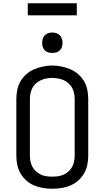

<svg xmlns="http://www.w3.org/2000/svg" viewBox="-20 -1147 640 1175"><path d="M300 8Q272 8 243.5 3.5Q215 -1 189 -12Q163 -23 141.5 -42Q120 -61 105.5 -86Q91 -111 85.5 -139Q80 -167 80 -195V-540Q80 -568 85.5 -596.5Q91 -625 105.5 -649.5Q120 -674 141.5 -693Q163 -712 189 -723Q215 -734 243.5 -740Q272 -746 300 -746Q328 -746 356.5 -740Q385 -734 411 -723Q437 -712 458.5 -693Q480 -674 494.5 -649.5Q509 -625 514.5 -596.5Q520 -568 520 -540V-195Q520 -167 514.5 -139Q509 -111 494.5 -86Q480 -61 458.5 -42Q437 -23 411 -12Q385 -1 356.5 3.5Q328 8 300 8ZM300 -66Q318 -66 336 -68.5Q354 -71 370 -78.5Q386 -86 399.5 -98Q413 -110 421.5 -126Q430 -142 433.5 -159.5Q437 -177 437 -195V-540Q437 -558 433.5 -576Q430 -594 421.5 -609.5Q413 -625 399 -637.5Q385 -650 368.5 -657Q352 -664 334 -667Q316 -670 298 -670Q280 -670 262.5 -666.5Q245 -663 229 -655.5Q213 -648 199.5 -636Q186 -624 178 -608.5Q170 -593 166.5 -575.5Q163 -558 163 -540V-195Q163 -177 166.5 -159.5Q170 -142 178.5 -126Q187 -110 200.5 -98Q214 -86 230 -78.5Q246 -71 264 -68.5Q282 -66 300 -66ZM300 -823Q287 -823 275 -826.5Q263 -830 254 -839Q245 -848 241.5 -860Q238 -872 238 -885Q238 -898 241.5 -910Q245 -922 254 -931Q263 -940 275 -944Q287 -948 300 -948Q313 -948 325 -944Q337 -940 346 -931Q355 -922 359 -910Q363 -898 363 -885Q363 -872 359 -860Q355 -848 346 -839Q337 -830 325 -826.5Q313 -823 300 -823ZM150 -1053V-1127H450V-1053Z"/></svg>

Font: Iosevka Custom Extended
Style: Regular
Weight: 400
Width: 7
Monospace: yes
Designer: Belleve Invis
Foundry: Belleve Invis
Version: Version 11.2.4; ttfautohint (v1.8.4)